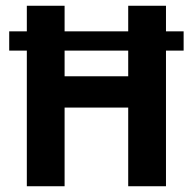

<svg xmlns="http://www.w3.org/2000/svg" viewBox="-20 -647 670 667"><path d="M73.2 0V-471.2H12V-538.1H73.2V-627H204.4V-538.1H425.4V-627H556.6V-538.1H617.9V-471.2H556.6V0H425.4V-273.3H204.4V0ZM204.4 -382H425.4V-471.2H204.4Z"/></svg>

Font: Anaheim
Style: Regular
Weight: 400
Designer: Vernon Adams
Foundry: Vernon Adams
Version: Version 2.001